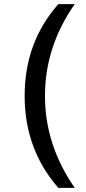

<svg xmlns="http://www.w3.org/2000/svg" viewBox="-20 -765 419 935"><path d="M264 150Q100 -38 100 -298Q100 -559 264 -745H344Q199 -538 199 -298Q199 -59 344 150Z"/></svg>

Font: Plus Jakarta Text
Style: Regular
Weight: 400
Designer: Gumpita Rahayu
Foundry: Tokotype Studio
Version: Version 1.000